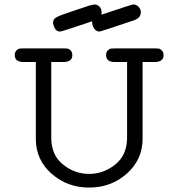

<svg xmlns="http://www.w3.org/2000/svg" viewBox="-20 -827 798 858"><path d="M45.9 -580.1Q45.9 -594.2 53.5 -601.6Q61 -608.9 67.6 -609.9Q74.2 -610.8 85.9 -610.8H263.2Q275.4 -610.8 281.7 -609.9Q288.1 -608.9 295.7 -601.6Q303.2 -594.2 303.2 -580.1Q303.2 -550.3 263.2 -549.8H209V-211.9Q209 -133.8 261.5 -91.8Q314 -49.8 378.9 -49.8Q441.9 -49.8 494.9 -91.8Q547.9 -133.8 547.9 -211.9V-549.8H494.1Q454.1 -549.8 454.1 -580.1Q454.1 -594.2 461.7 -601.6Q469.2 -608.9 475.6 -609.9Q481.9 -610.8 494.1 -610.8H670.9Q683.1 -610.8 689.5 -609.9Q695.8 -608.9 703.4 -601.6Q710.9 -594.2 710.9 -580.1Q710.9 -550.3 670.9 -549.8H617.2V-206.1Q617.2 -114.3 547.1 -51.5Q477.1 11.2 377.9 11.2Q280.8 11.2 210.4 -50.8Q140.1 -112.8 140.1 -206.1V-549.8H85.9Q45.9 -550.3 45.9 -580.1ZM217.3 -726.1Q217.3 -742.2 233.6 -750.7Q250 -759.3 319.3 -782.2Q356.4 -794.4 379.4 -802.2Q397.5 -807.1 400.4 -807.1Q415.5 -807.1 424.8 -797.1Q434.1 -787.1 434.1 -770Q434.1 -768.1 433.6 -765.1Q433.1 -762.2 433.1 -761.2Q569.3 -807.1 575.2 -807.1Q589.4 -807.1 599.4 -796.6Q609.4 -786.1 609.4 -772Q609.4 -746.1 576.2 -735.4Q431.2 -686.5 424.3 -686Q410.2 -686 400.6 -699.7Q391.1 -713.4 392.1 -731.9Q255.9 -686 249 -686Q232.9 -686 225.1 -700.4Q217.3 -714.8 217.3 -726.1Z"/></svg>

Font: CMU Typewriter Text Variable Width
Style: Medium
Weight: 500
Version: Version 0.7.0